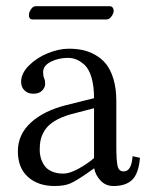

<svg xmlns="http://www.w3.org/2000/svg" viewBox="-20 -603 492 635"><path d="M332.5 -538.6H87.9Q75.7 -538.6 75.7 -553.2Q75.7 -562.5 82.5 -572.5Q89.4 -582.5 97.7 -582.5H342.3Q349.1 -582.5 352.5 -578.1Q356 -573.7 356 -567.9Q356 -558.6 348.6 -548.6Q341.3 -538.6 332.5 -538.6ZM291 -245.1 212.4 -224.6Q180.7 -215.3 159.4 -201.9Q138.2 -188.5 128.2 -172.4Q118.2 -156.2 114.7 -141.4Q111.3 -126.5 111.3 -107.4Q111.3 -94.2 114.7 -81.5Q118.2 -68.8 126.2 -56.4Q134.3 -43.9 150.6 -36.4Q167 -28.8 189.5 -28.8Q210 -28.8 239 -44.7Q268.1 -60.5 291 -80.1ZM355.5 12.2Q329.1 12.2 312.3 -6.1Q295.4 -24.4 291.5 -46.4L268.6 -30.3Q231.4 -4.4 211.9 3.9Q192.4 12.2 160.2 12.2Q106 12.2 72.5 -17.8Q39.1 -47.9 39.1 -102.5Q39.1 -158.2 82 -197.5Q125 -236.8 199.2 -255.4L291 -278.3Q291 -318.4 282.7 -346.4Q274.4 -374.5 260.3 -387.7Q246.1 -400.9 232.7 -406.2Q219.2 -411.6 204.6 -411.6Q173.3 -411.6 147.9 -398.7Q122.6 -385.7 122.6 -364.3Q122.6 -351.6 126 -343.8Q129.4 -337.9 129.4 -325.7Q129.4 -314 119.4 -303.5Q109.4 -293 89.8 -293Q72.3 -293 61 -304Q49.8 -314.9 49.8 -332.5Q49.8 -360.4 75.9 -386.5Q102.1 -412.6 138.7 -427.2Q175.3 -441.9 207.5 -441.9Q231.4 -441.9 252.2 -437.7Q272.9 -433.6 294.2 -421.9Q315.4 -410.2 330.6 -391.6Q345.7 -373 355.2 -341.8Q364.7 -310.5 364.7 -269.5V-122.6Q364.7 -71.8 368.9 -54Q373 -36.1 389.2 -36.1Q415 -36.1 418.5 -86.4L442.9 -81.1Q438.5 -28.8 417.2 -8.3Q396 12.2 355.5 12.2Z"/></svg>

Font: Libertinage
Style: f
Weight: 400
Designer: OSP
Foundry: OSP
Version: Version 1.0; 2008; OFL relea